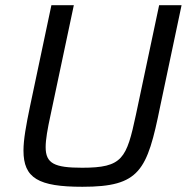

<svg xmlns="http://www.w3.org/2000/svg" viewBox="-20 -708 716 736"><path d="M296 8C516 8 544 -53 594 -300L676 -688H590L501 -268C465 -100 450 -65 295 -65C189 -65 155 -81 155 -144C155 -173 162 -213 174 -268L263 -688H177L95 -300C80 -228 70 -173 70 -131C70 -25 127 8 296 8Z"/></svg>

Font: Saira UNSAM
Style: Italic
Weight: 400
Italic angle: -12°
Designer: Hector Gatti with collaboration of the Omnibus-Type team
Foundry: Omnibus-Type
Version: Version 0.072;PS 000.072;hotconv 1.0.88;makeotf.lib2.5.64775